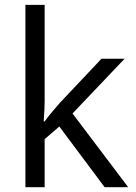

<svg xmlns="http://www.w3.org/2000/svg" viewBox="-20 -780 565 800"><path d="M166 -273.9Q187 -303.7 230 -352.1L402.8 -535.2H499L282.2 -307.1L514.2 0H416L227.1 -252.9L166 -200.2V0H85.9V-759.8H166V-356.9Q166 -330.1 162.1 -273.9Z"/></svg>

Font: f0_51640 
Style: Regular
Weight: 400
Foundry: Ascender Corporation
Version: Version 1.10